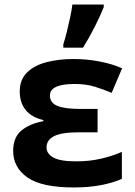

<svg xmlns="http://www.w3.org/2000/svg" viewBox="-20 -816 595 846"><path d="M410 -336V-233H328Q251 -233 218 -216Q185 -199 185 -166Q185 -139 215 -122Q245 -105 316 -105Q377 -105 430 -118Q483 -131 517 -147V-28Q480 -11 426 -0.5Q372 10 305 10Q164 10 101 -34Q38 -78 38 -151Q38 -211 74.5 -241Q111 -271 171 -282V-287Q119 -299 93 -331.5Q67 -364 67 -413Q67 -465 99 -496.5Q131 -528 185 -542Q239 -556 305 -556Q362 -556 419 -545Q476 -534 518 -515L472 -407Q436 -422 397.5 -434Q359 -446 309 -446Q200 -446 200 -395Q200 -363 232.5 -349.5Q265 -336 335 -336ZM259 -606V-621Q267 -645 274.5 -676Q282 -707 289 -739Q296 -771 299 -796H437V-784Q421 -745 398 -699Q375 -653 346 -606Z"/></svg>

Font: Noto IKEA Latin
Style: Bold
Weight: 700
Designer: Monotype Design Team
Foundry: Monotype Imaging Inc.
Version: Version 1.0